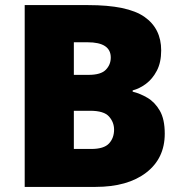

<svg xmlns="http://www.w3.org/2000/svg" viewBox="-20 -734 714 754"><path d="M326 -714Q481 -714 547 -668Q613 -622 613 -536Q613 -489 596 -456.5Q579 -424 553.5 -405Q528 -386 501 -379V-374Q530 -367 559 -350Q588 -333 607.5 -299.5Q627 -266 627 -209Q627 -112 554 -56Q481 0 355 0H77V-714ZM328 -440Q376 -440 395.5 -460Q415 -480 415 -508Q415 -568 324 -568H270V-440ZM270 -299V-149H338Q388 -149 408 -170.5Q428 -192 428 -225Q428 -254 408 -276.5Q388 -299 334 -299Z"/></svg>

Font: Noto Sans Meetei Mayek Black
Style: Regular
Weight: 900
Designer: Monotype Design Team and Neelakash Kshetrimayum
Foundry: Monotype Imaging Inc.
Version: Version 2.002; ttfautohint (v1.8.4.7-5d5b)